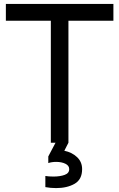

<svg xmlns="http://www.w3.org/2000/svg" viewBox="-20 -730 610 982"><path d="M309 41Q348 49 374 73.5Q400 98 400 135Q400 188 361.5 210Q323 232 267 232Q239 232 212 227V170Q229 173 253 173Q287 173 310.5 164.5Q334 156 334 135Q334 117 314.5 107.5Q295 98 267 98Q245 98 227 104V70L264 0H240V-624H10V-710H560V-624H330V0Z"/></svg>

Font: Violet Sans
Style: Regular
Weight: 400
Designer: Calvin Waterman
Foundry: Violet Office
Version: Version 1.013